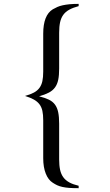

<svg xmlns="http://www.w3.org/2000/svg" viewBox="-20 -778 575 1000"><path d="M389.6 202.1Q361.3 202.1 341.3 200.7Q321.3 199.2 305.7 195.8Q290 192.4 278.3 187Q266.6 181.6 254.9 173.8Q231.4 159.2 218.3 126Q205.1 92.8 205.1 45.9V-151.4Q205.1 -180.7 200.7 -200.7Q196.3 -220.7 185.5 -234.9Q174.8 -249 156.7 -259.3Q138.7 -269.5 110.4 -278.3Q138.7 -286.1 156.7 -295.9Q174.8 -305.7 185.5 -320.3Q196.3 -335 200.7 -355.5Q205.1 -376 205.1 -405.3V-602.5Q205.1 -699.2 254.9 -729.5Q266.6 -736.3 278.8 -741.7Q291 -747.1 306.6 -750.5Q322.3 -753.9 342.3 -755.9Q362.3 -757.8 389.6 -757.8V-746.1Q360.4 -738.3 340.8 -727.5Q321.3 -716.8 309.6 -700.7Q297.9 -684.6 293 -662.1Q288.1 -639.6 288.1 -607.4V-420.9Q288.1 -385.7 283.2 -362.3Q278.3 -338.9 266.6 -322.8Q254.9 -306.6 234.9 -295.9Q214.8 -285.2 183.6 -276.4Q214.8 -268.6 234.9 -258.8Q254.9 -249 266.6 -232.9Q278.3 -216.8 283.2 -192.9Q288.1 -168.9 288.1 -133.8V52.7Q288.1 84 293 106.4Q297.9 128.9 309.6 145Q321.3 161.1 340.8 171.9Q360.4 182.6 389.6 189.5Z"/></svg>

Font: Jomolhari
Style: Regular
Weight: 400
Designer: Christopher J. Fynn
Foundry: Christopher  J.  Fynn (Karma Drubgy¸ Tenzin).
Version: Version 1.000